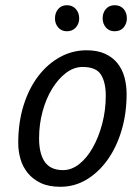

<svg xmlns="http://www.w3.org/2000/svg" viewBox="-20 -705 538 737"><path d="M50 -156Q50 -235 70.5 -300.5Q91 -366 127 -413Q163 -460 210.5 -486Q258 -512 312 -512Q354 -512 383.5 -498.5Q413 -485 431.5 -461.5Q450 -438 458 -407.5Q466 -377 466 -344Q466 -269 446.5 -204Q427 -139 392.5 -91Q358 -43 312 -15.5Q266 12 212 12Q167 12 136.5 -2.5Q106 -17 86.5 -41Q67 -65 58.5 -95Q50 -125 50 -156ZM130 -174Q130 -115 152 -83.5Q174 -52 222 -52Q255 -52 284.5 -75.5Q314 -99 336.5 -139Q359 -179 372.5 -230.5Q386 -282 386 -338Q386 -389 367.5 -418.5Q349 -448 297 -448Q264 -448 234 -425.5Q204 -403 180.5 -365Q157 -327 143.5 -277.5Q130 -228 130 -174ZM191 -634Q191 -656 203.5 -670.5Q216 -685 237 -685Q258 -685 271 -670.5Q284 -656 284 -634Q284 -614 271 -599.5Q258 -585 237 -585Q216 -585 203.5 -599.5Q191 -614 191 -634ZM374 -635Q374 -656 386.5 -670.5Q399 -685 420 -685Q442 -685 454.5 -670.5Q467 -656 467 -635Q467 -614 454.5 -599.5Q442 -585 420 -585Q399 -585 386.5 -599.5Q374 -614 374 -635Z"/></svg>

Font: PT Sans
Style: Italic
Weight: 400
Italic angle: -12°
Designer: A.Korolkova, O.Umpeleva, V.Yefimov
Foundry: ParaType Ltd
Version: Version 2.003W OFL